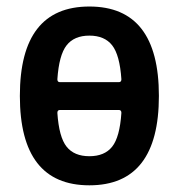

<svg xmlns="http://www.w3.org/2000/svg" viewBox="-20 -550 540 580"><path d="M161.1 -217.8Q153.3 -217.8 153.3 -209Q158.2 -135.7 181.2 -106.9Q204.1 -78.1 250 -78.1Q295.9 -78.1 318.8 -106.9Q341.8 -135.7 346.7 -209Q346.7 -217.8 338.9 -217.8ZM153.3 -310.5Q153.3 -301.8 161.1 -301.8H338.9Q346.7 -301.8 346.7 -310.5Q341.8 -383.8 318.8 -413.1Q295.9 -442.4 250 -442.4Q204.1 -442.4 181.2 -413.1Q158.2 -383.8 153.3 -310.5ZM460 -260.3Q460 9.8 250 9.8Q40 9.8 40 -260.3Q40 -530.3 250 -530.3Q460 -530.3 460 -260.3Z"/></svg>

Font: Rounded Mgen+ 1m medium
Style: Regular
Weight: 500
Designer: [Source Han Sans]
Ryoko NISHIZUKA  (kana & ideographs); Paul D. Hunt (Latin, Greek & Cyrillic); Wenlong ZHANG  (bopomofo
Version: Version 1.059.20150602